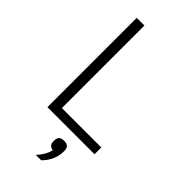

<svg xmlns="http://www.w3.org/2000/svg" viewBox="-285 -764 1061 1061"><g transform="rotate(45 245.5 -233.0)"><path d="M99 0V-698H159V-53H467V0ZM296 66C323 66 336 78 336 103V114C336 157 313 203 282 232H240C266 204 282 176 288 147C265 144 256 131 256 112V103C256 78 269 66 296 66Z"/></g></svg>

Font: Plexus Sans Light
Style: Regular
Weight: 300
Version: Version 2.001;PS 002.001;hotconv 1.0.70;makeotf.lib2.5.58329